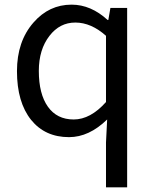

<svg xmlns="http://www.w3.org/2000/svg" viewBox="-20 -577 660 826"><path d="M436 36 441 -63Q363 13 277 13Q174 13 114 -61Q53 -137 53 -271Q53 -399 124 -480Q191 -557 288 -557Q371 -557 443 -491H446L455 -543H527V229H436ZM436 -138V-423Q372 -480 304 -480Q237 -480 193 -423Q147 -364 147 -272Q147 -173 186 -118Q225 -63 297 -63Q369 -63 436 -138Z"/></svg>

Font: Noto Sans Tobesmart edit
Style: Regular
Weight: 400
Designer: Ryoko NISHIZUKA  (kana & ideographs); Paul D. Hunt (Latin, Greek & Cyrillic); Wenlong ZHANG  (bopomofo); Sandoll Communi
Foundry: Adobe Systems Incorporated
Version: Version 1.005 Oct 7, 2021